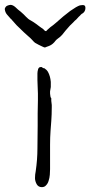

<svg xmlns="http://www.w3.org/2000/svg" viewBox="-50 -764 372 790"><path d="M161 -360V-350V-349L163 -332V-323Q163 -292 161 -266L158 -226Q156 -199 156 -168V-68Q156 -58 155 -45Q154 -32 150 -20Q147 -9 139 -1Q133 6 122 6Q108 6 101 -6Q94 -19 94 -31Q94 -46 97 -60Q104 -108 104 -153Q104 -199 105 -247Q105 -273 105 -298Q106 -324 106 -351V-379L104 -434V-462Q104 -470 107 -480Q110 -488 117 -488H122L127 -484Q130 -483 133 -483L134 -482Q142 -477 147 -469Q152 -460 155 -449.5Q158 -439 159 -427V-406L156 -388V-387V-379Q156 -377 157 -371Q157 -364 161 -360ZM238 -659Q218 -637 206 -621Q198 -612 189 -606Q182 -601 178 -596Q174 -590 167 -584Q160 -578 152 -575Q145 -573 141 -571Q136 -568 132 -569Q130 -570 123 -573Q116 -576 108.5 -580Q101 -584 94 -588Q88 -593 83 -599Q79 -604 64 -617Q49 -630 35 -644Q20 -657 -2 -683L-3 -685H-4L-7 -688Q-15 -698 -21 -704Q-28 -712 -30 -724Q-31 -730 -27 -735Q-23 -740 -19 -741Q-16 -742 -13 -743Q-9 -744 -7 -744Q3 -744 14 -734Q24 -724 35 -716Q49 -704 57 -695Q66 -685 78 -679Q90 -672 98 -666L114 -654Q122 -648 128 -644Q132 -640 135 -637Q136 -636 140 -636Q143 -640 156 -651L157 -652Q166 -658 180 -670Q212 -699 239 -719Q266 -738 279 -742L288 -743Q293 -744 296 -742H297Q303 -738 301 -726Q299 -715 290 -709Q287 -708 283 -704Q279 -699 274 -695Q269 -689 264 -684Q259 -680 257 -678Q254 -674 238 -659Z"/></svg>

Font: ToneOZ-Tsuipita-TC
Style: Tsuipita-TC
Weight: 400
Designer: :Jeffrey Xuan (Chih-Lin Hsuan)  :
Foundry: jeffreyx@gmail.com, cjkFonts.io
Version: Version 0.24071